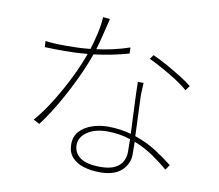

<svg xmlns="http://www.w3.org/2000/svg" viewBox="-87 -890 1174 1030"><g transform="rotate(10 500.0 -374.5)"><path d="M896 -476Q871 -499 832 -524Q793 -549 752 -571.5Q711 -594 679 -609L695 -632Q732 -616 774.5 -592Q817 -568 855.5 -544Q894 -520 915 -502ZM649 -166Q589 -186 523 -186Q456 -186 414 -157.5Q372 -129 372 -86Q372 -44 407 -18Q442 8 518 8Q567 8 596 -6.5Q625 -21 637.5 -45Q650 -69 650 -95ZM668 -476Q667 -446 666 -428Q665 -410 666 -389L674 -187Q739 -165 791 -131.5Q843 -98 883 -66L864 -38Q826 -71 779 -103Q732 -135 676 -157L677 -87Q677 -37 638 0Q599 37 520 37Q472 37 432 25Q392 13 367.5 -14Q343 -41 343 -85Q343 -129 369.5 -157Q396 -185 437 -198.5Q478 -212 521 -212Q556 -212 587.5 -207.5Q619 -203 648 -195Q645 -263 641.5 -339Q638 -415 637 -476ZM431 -782Q423 -752 411.5 -702.5Q400 -653 387 -610Q428 -615 473 -625Q518 -635 566 -651L567 -618Q521 -605 473.5 -595.5Q426 -586 377 -580Q352 -509 315 -432Q278 -355 236.5 -284.5Q195 -214 155 -162L122 -180Q154 -216 186.5 -264.5Q219 -313 249 -367Q279 -421 304 -475Q329 -529 346 -577Q283 -571 222 -571Q197 -571 167 -571.5Q137 -572 113 -573L111 -606Q134 -603 160 -601.5Q186 -600 223 -600Q253 -600 286 -601Q319 -602 356 -606Q369 -647 380 -695.5Q391 -744 393 -786Z"/></g></svg>

Font: Source Han Sans SC ExtraLight
Style: Regular
Weight: 250
Designer: Ryoko NISHIZUKA 西塚涼子 (kana, bopomofo & ideographs); Paul D. Hunt (Latin, Greek & Cyrillic); Sandoll Communications 산돌커뮤니
Foundry: Adobe
Version: Version 2.004;hotconv 1.0.118;makeotfexe 2.5.65603